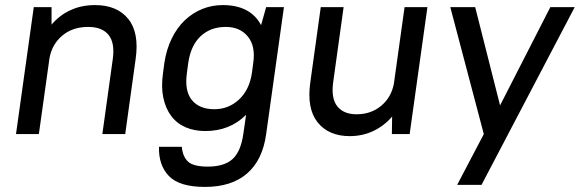

<svg xmlns="http://www.w3.org/2000/svg" viewBox="-20 -528 2283 756"><path d="M113 -500H183V-431Q214 -468 257.5 -488Q301 -508 354 -508Q441 -508 485 -453.5Q529 -399 514 -295L473 0H383L424 -295Q433 -359 407.5 -390.5Q382 -422 327 -422Q266 -422 225.5 -388Q185 -354 175 -300L133 0H43Z M788 -12Q745 -12 710.5 -27Q676 -42 654 -71.5Q632 -101 623 -143.5Q614 -186 622 -241L627 -279Q635 -333 656 -376Q677 -419 707.5 -448Q738 -477 776 -492.5Q814 -508 857 -508Q966 -508 1008 -429L1028 -500H1098L1028 0Q1014 102 953 155Q892 208 787 208Q687 208 645.5 165.5Q604 123 606 50H696Q699 88 720 108Q741 128 798 128Q863 128 895.5 98.5Q928 69 938 0L949 -76Q885 -12 788 -12ZM824 -98Q880 -98 921 -136Q962 -174 972 -241L977 -279Q987 -346 956 -384Q925 -422 869 -422Q809 -422 770 -385.5Q731 -349 721 -279L716 -241Q706 -170 735.5 -134Q765 -98 824 -98Z M1357 8Q1274 8 1230.5 -46.5Q1187 -101 1202 -205L1243 -500H1333L1292 -205Q1283 -141 1308 -109.5Q1333 -78 1384 -78Q1441 -78 1481 -111.5Q1521 -145 1531 -199L1573 -500H1663L1593 0H1523L1524 -69Q1492 -32 1449.5 -12Q1407 8 1357 8Z M1885 0 1753 -500H1851L1949 -113L2147 -500H2243L1876 200H1780Z"/></svg>

Font: Retni Sans Medium
Style: Italic
Weight: 500
Italic angle: -8°
Designer: Vitaly Kuzmin
Foundry: ParaType Ltd.
Version: Version 1.00;June 10, 2019;FontCreator 11.5.0.2425 64-bit; t